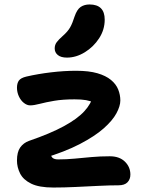

<svg xmlns="http://www.w3.org/2000/svg" viewBox="-20 -830 656 860"><path d="M219 10Q155 10 119.5 -7.5Q84 -25 70 -53Q56 -81 56 -111Q56 -149 70.5 -169.5Q85 -190 110 -199Q206 -232 266.5 -265Q327 -298 358 -332Q389 -366 396 -400L428 -350Q414 -363 399.5 -370.5Q385 -378 365 -381.5Q345 -385 314 -385Q261 -385 223 -378.5Q185 -372 158.5 -365Q132 -358 115 -358Q101 -358 87 -369Q73 -380 64.5 -398.5Q56 -417 56 -437Q56 -457 64.5 -469Q73 -481 98 -487Q150 -499 208.5 -506Q267 -513 321 -513Q378 -513 416 -502Q454 -491 477 -472Q500 -453 509.5 -429Q519 -405 519 -380Q519 -355 501.5 -322.5Q484 -290 444.5 -255Q405 -220 338 -185Q271 -150 171 -120L206 -146Q208 -129 216 -122.5Q224 -116 241 -116Q278 -116 314.5 -119.5Q351 -123 390 -126.5Q429 -130 472 -130Q515 -130 539.5 -106Q564 -82 564 -48Q564 -27 551 -13.5Q538 0 511 0Q472 0 421.5 2.5Q371 5 318.5 7.5Q266 10 219 10ZM280 -572Q253 -572 239 -583.5Q225 -595 225 -613Q225 -629 234 -641Q243 -653 260 -668Q284 -689 294.5 -708Q305 -727 314 -756Q325 -788 341.5 -799Q358 -810 381 -810Q415 -810 432 -793Q449 -776 449 -742Q449 -697 424 -658.5Q399 -620 360 -596Q321 -572 280 -572Z"/></svg>

Font: Shantell Sans SemiBold
Style: Regular
Weight: 600
Designer: Stephen Nixon, Anya Danilova, Shantell Martin
Foundry: Arrow Type
Version: Version 1.011;[c5ecc13dd]